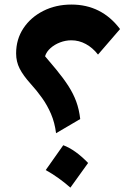

<svg xmlns="http://www.w3.org/2000/svg" viewBox="-20 -830 609 859"><path d="M517.1 -700Q434.4 -809.6 299.6 -809.6Q229.8 -809.6 173.7 -781.2Q117.5 -752.9 84.8 -703.6Q52.1 -654.3 52.1 -591.1Q52.1 -554.2 67.9 -523.2Q83.7 -492.2 117 -455.2Q144.5 -425 168.1 -391.9Q191.7 -358.9 208.3 -320.1Q224.9 -281.4 230.8 -234L338.9 -297.5Q334 -340.3 321.2 -375.3Q308.4 -410.3 286.4 -444.7Q264.3 -479.2 231.1 -519.5L181.6 -578.3Q187.8 -598.6 206 -614.7Q224.1 -630.9 248.8 -640.3Q273.4 -649.7 299.3 -649.7Q333.2 -649.7 363.9 -633.1Q394.7 -616.4 418.5 -585.8ZM263 -180.3 184.6 -69.2Q242.5 -36.8 294.9 9.4L374.2 -100.9Q316.9 -160.2 263 -180.3Z"/></svg>

Font: Pinar FD VF
Style: Regular
Weight: 300
Designer: Amin Abedi
Version: Version 2.000